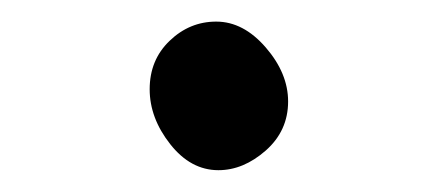

<svg xmlns="http://www.w3.org/2000/svg" viewBox="-20 -136 390 176"><path d="M180.2 20Q154.8 20 136 -3.9Q117.2 -27.8 117.2 -54.2Q117.2 -81.1 135.5 -98.6Q153.8 -116.2 178.2 -116.2Q203.1 -116.2 223.6 -92.5Q244.1 -68.8 244.1 -43Q244.1 -16.1 223.6 2Q203.1 20 180.2 20Z"/></svg>

Font: LXGW WenKai Screen
Style: Regular
Weight: 400
Designer: LXGW / Fontworks Inc.
Foundry: LXGW / Fontworks Inc.
Version: Version 1.510;January 18,2025